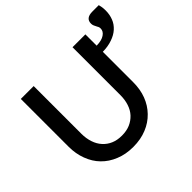

<svg xmlns="http://www.w3.org/2000/svg" viewBox="-185 -1008 1232 1232"><g transform="rotate(-45 431.5 -392.0)"><path d="M797.9 -792H856Q858.4 -784.2 861.3 -766.6Q863.3 -753.4 863.3 -735.8Q863.3 -699.2 850.6 -667Q838.9 -636.2 812 -611.8Q786.6 -588.9 749 -576.2Q710.9 -562.5 662.6 -562V-286.1Q662.6 -221.2 642.6 -168.5Q622.1 -114.7 584 -75.7Q545.4 -35.6 492.2 -14.2Q438 8.3 369.6 8.3Q301.3 8.3 247.6 -14.2Q192.9 -36.1 154.8 -75.7Q118.2 -112.8 97.2 -168.5Q76.7 -222.7 76.7 -286.1V-720.2H193.4V-286.6Q193.4 -245.1 205.6 -208.5Q217.3 -172.9 240.2 -147.9Q263.2 -122.1 295.4 -108.4Q327.1 -94.7 369.6 -94.7Q411.6 -94.7 443.8 -108.4Q475.6 -122.1 499.5 -147.5Q522.5 -172.4 534.2 -208Q545.9 -243.2 545.9 -286.1V-720.2H662.6V-617.7Q709.5 -618.7 733.9 -635.7Q758.8 -652.3 758.8 -677.7Q758.8 -688 755.4 -694.3Q753.9 -696.3 751.5 -701.4Q749 -706.5 748 -708.5Q745.6 -712.9 740.7 -723.6Q736.8 -732.4 736.8 -743.7Q736.8 -792 797.9 -792Z"/></g></svg>

Font: Lato-SemiBold
Style: Regular
Weight: 500
Designer: Lukasz Dziedzic with Adam Twardoch and Botio Nikoltchev
Foundry: tyPoland Lukasz Dziedzic
Version: ""